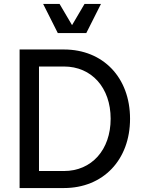

<svg xmlns="http://www.w3.org/2000/svg" viewBox="-20 -950 729 970"><path d="M79 0H303C501 0 637 -142 637 -350C637 -558 501 -700 303 -700H79ZM303 -86H177V-614H303C443 -614 539 -507 539 -350C539 -193 443 -86 303 -86ZM272 -783H416L490 -930H407L344 -823L281 -930H198Z"/></svg>

Font: Uncut Sans Medium
Style: Regular
Weight: 500
Designer: Kasper Nordkvist
Foundry: UNCUT.wtf
Version: Version 1.304;Glyphs 3.2 (3246)